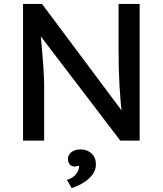

<svg xmlns="http://www.w3.org/2000/svg" viewBox="-20 -720 833 983"><path d="M98 -700H195L623 -127L607 -118L606 -127Q597 -190 592 -277.5Q587 -365 587 -470V-700H695V0H596L175 -552L186 -566Q186 -563 186.5 -561.5Q187 -560 187 -557Q198 -438 202 -377.5Q206 -317 206 -291V0H98ZM385 132Q385 129 382 129Q379 129 375 130Q362 135 351 131Q341 128 334 117Q327 106 328 89Q330 70 347.5 57.5Q365 45 393 45Q427 45 449 66Q471 87 471 122Q471 160 437.5 192Q404 224 347 243L323 201Q355 191 370 170.5Q385 150 385 132Z"/></svg>

Font: Easer Grotesk Variable
Style: Regular
Weight: 400
Designer: Boardeaser, Bonnie Shaver-Troup, Thomas Jockin
Foundry: Lexend
Version: Version 1.001;Glyphs 3.1.2 (3151)